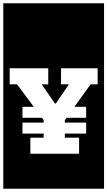

<svg xmlns="http://www.w3.org/2000/svg" viewBox="-30 -937 654 1170"><path d="M-10 -917H604V213H-10ZM565 -521H342V-423H390L310 -306H305L224 -423H264V-521H29V-423H74L176 -286H107V-219H226L236 -206V-190H107V-123H236V-98H155V0H452V-98H365V-123H495V-190H365V-204L375 -219H495V-286H423L522 -423H565Z"/></svg>

Font: Zilla Slab Highlight
Style: Bold
Weight: 700
Designer: Typotheque Type Foundry
Foundry: Typotheque type foundry
Version: Version 1.1; 2017; ttfautohint (v1.6)